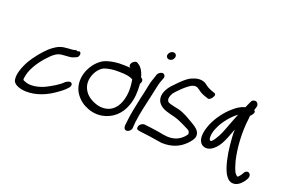

<svg xmlns="http://www.w3.org/2000/svg" viewBox="-107 -1082 2395 1604"><g transform="rotate(20 1090.5 -279.5)"><path d="M114 -132C140 -208 200 -281 251 -330C276 -352 296 -365 324 -370C333 -371 348 -372 356 -373C374 -375 403 -375 423 -380H424V-381C472 -397 469 -405 469 -405C480 -423 478 -442 462 -448C452 -442 443 -443 433 -448C420 -445 417 -443 401 -441C377 -439 355 -439 329 -435C282 -429 243 -401 209 -371C166 -331 117 -270 86 -218C56 -165 19 -78 41 -26C57 2 103 18 151 20C244 24 334 -17 395 -60C425 -81 464 -108 484 -135H485C493 -146 505 -169 483 -180C467 -188 436 -165 436 -165C405 -132 346 -98 298 -74C252 -51 171 -32 124 -54C103 -61 100 -62 102 -79C106 -94 106 -108 114 -132Z M568 -131C588 -92 625 -54 668 -33C705 -14 760 4 824 -8C910 -24 978 -83 1009 -172C1033 -235 1033 -303 1030 -351L1029 -367C1039 -380 1043 -399 1031 -411L1018 -422C1016 -428 1016 -435 1013 -441C1004 -468 987 -500 963 -515L954 -521C928 -545 875 -492 904 -467H905L908 -464C889 -466 869 -467 845 -467C793 -469 744 -462 701 -448C649 -432 605 -385 579 -337C536 -257 543 -181 568 -131ZM710 -386C742 -396 786 -403 828 -401H829C886 -401 927 -396 956 -378C965 -322 972 -255 946 -181C918 -103 857 -59 768 -74C703 -89 652 -124 630 -171C587 -252 645 -366 710 -386Z M1190 -640C1209 -640 1226 -654 1230 -673C1235 -693 1223 -709 1203 -709C1183 -709 1166 -693 1162 -675C1157 -655 1171 -640 1190 -640ZM1084 -294C1078 -270 1072 -244 1067 -217L1050 -134C1042 -95 1034 -27 1031 2L1030 3L1031 4C1031 8 1032 10 1032 15C1032 22 1036 31 1040 34C1060 53 1098 27 1099 0V-10C1099 -16 1100 -31 1103 -56C1112 -130 1132 -215 1150 -294C1156 -319 1160 -341 1165 -362V-363C1171 -397 1180 -431 1191 -458L1198 -476C1202 -486 1201 -496 1197 -502C1183 -529 1145 -509 1135 -488L1134 -487L1128 -467C1116 -436 1105 -401 1098 -361C1093 -340 1090 -318 1084 -294Z M1581 -186C1573 -193 1560 -201 1547 -208C1505 -232 1461 -262 1407 -276L1361 -286C1340 -290 1312 -298 1304 -305C1295 -320 1292 -326 1298 -351C1301 -359 1305 -370 1312 -382C1318 -391 1339 -414 1370 -444C1401 -473 1425 -490 1436 -496C1457 -506 1471 -508 1487 -503L1509 -490C1527 -474 1552 -462 1578 -453L1597 -447C1615 -436 1635 -456 1645 -476C1652 -486 1655 -505 1633 -509L1613 -516C1602 -521 1590 -525 1581 -530C1563 -539 1550 -553 1529 -564H1528C1491 -578 1455 -571 1417 -554C1391 -543 1362 -519 1327 -484C1292 -449 1267 -423 1256 -404C1245 -386 1237 -369 1233 -354C1219 -293 1250 -259 1286 -239C1327 -217 1378 -212 1420 -197C1459 -182 1501 -161 1536 -143C1549 -133 1551 -127 1553 -109C1527 -69 1487 -38 1432 -31C1377 -24 1333 -41 1281 -47C1253 -50 1224 -56 1195 -58L1178 -60C1176 -60 1160 -56 1154 -51C1134 -38 1130 -16 1136 -3C1140 1 1146 4 1155 5L1171 8C1197 11 1228 16 1258 19C1292 23 1330 32 1366 36H1367C1458 40 1524 10 1573 -39C1589 -55 1612 -81 1619 -104C1629 -143 1603 -171 1581 -186Z M2001 -485C2005 -498 2009 -514 2013 -526C2012 -542 2000 -569 1972 -560C1963 -558 1958 -554 1954 -549C1947 -536 1934 -508 1924 -484C1880 -472 1851 -451 1819 -422C1769 -379 1718 -312 1689 -242C1663 -177 1652 -113 1681 -75C1703 -46 1749 -39 1791 -73C1851 -119 1874 -202 1904 -278C1903 -234 1906 -187 1911 -143C1919 -61 1938 37 1970 96C1986 122 2002 140 2023 147C2076 163 2114 119 2133 94L2146 72C2172 25 2116 -12 2091 49L2077 68C2073 73 2063 85 2060 84L2059 83H2058C2054 82 2043 74 2032 57C2021 35 2010 4 2000 -34C1976 -136 1965 -270 1982 -402C1983 -413 1983 -421 1985 -430C1996 -437 2026 -475 2001 -485ZM1888 -404C1862 -344 1840 -277 1815 -218C1798 -178 1761 -118 1748 -120C1747 -120 1744 -120 1740 -121C1726 -140 1732 -188 1751 -231C1780 -300 1835 -365 1888 -404Z"/></g></svg>

Font: Stray Cat
Style: ExBdObl
Weight: 800
Version: Version 1.0